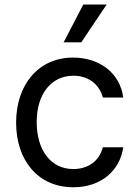

<svg xmlns="http://www.w3.org/2000/svg" viewBox="-20 -803 601 835"><path d="M299 11.4C421.9 11.4 502.5 -63.6 516 -162.6H427.2C412.3 -103 363.3 -67.8 299 -67.8C202.1 -67.8 139.6 -148.1 139.6 -272.7C139.6 -394.5 203.5 -473.7 299 -473.7C371.4 -473.7 414.8 -429 427.2 -378.9H516C502.5 -483.3 415.1 -552.6 297.6 -552.6C148.4 -552.6 50.1 -436.1 50.1 -269.9C50.1 -106.5 144.5 11.4 299 11.4ZM256.7 -619H333.5L443.9 -783.4H342.3Z"/></svg>

Font: Margiela Sans Text
Style: Regular
Weight: 400
Designer: Stefan Endress, Andreas Faust
Version: Version 1.100;FEAKit 1.0